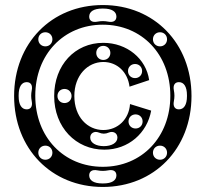

<svg xmlns="http://www.w3.org/2000/svg" viewBox="-20 -686 816 762"><path d="M388 56C592 56 740 -96 740 -305C740 -514 592 -666 388 -666C184 -666 36 -514 36 -305C36 -96 184 56 388 56ZM388 -24C233 -24 120 -142 120 -306C120 -470 233 -588 388 -588C543 -588 656 -470 656 -306C656 -142 543 -24 388 -24ZM394 -92C490 -92 564 -158 580 -247L496 -273C492 -213 448 -170 390 -170C327 -170 275 -222 275 -305C275 -387 328 -440 390 -440C445 -440 487 -400 494 -342L572 -368C560 -453 484 -516 390 -516C277 -516 195 -427 195 -305C195 -181 281 -92 394 -92ZM442 10C442 30 424 42 390 42H386C352 42 334 30 334 10C334 -6 346 -14 366 -10C382 -7 394 -7 410 -10C430 -14 442 -6 442 10ZM86 -252C66 -252 54 -270 54 -304V-308C54 -342 66 -360 86 -360C102 -360 110 -348 106 -328C103 -312 103 -300 106 -284C110 -264 102 -252 86 -252ZM690 -252C674 -252 666 -264 670 -284C673 -300 673 -312 670 -328C666 -348 674 -360 690 -360C710 -360 722 -342 722 -308V-304C722 -270 710 -252 690 -252ZM442 -620C442 -604 430 -596 410 -600C394 -603 382 -603 366 -600C346 -596 334 -604 334 -620C334 -640 352 -652 386 -652H390C424 -652 442 -640 442 -620ZM615 -52C599 -52 587 -64 587 -80C587 -96 599 -108 615 -108C631 -108 643 -96 643 -80C643 -64 631 -52 615 -52ZM160 -52C144 -52 132 -64 132 -80C132 -96 144 -108 160 -108C176 -108 188 -96 188 -80C188 -64 176 -52 160 -52ZM615 -502C599 -502 587 -514 587 -530C587 -546 599 -558 615 -558C631 -558 643 -546 643 -530C643 -514 631 -502 615 -502ZM160 -502C144 -502 132 -514 132 -530C132 -546 144 -558 160 -558C176 -558 188 -546 188 -530C188 -514 176 -502 160 -502ZM418 -476C418 -460 406 -448 390 -448C374 -448 362 -460 362 -476C362 -492 374 -504 390 -504C406 -504 418 -492 418 -476ZM446 -140C446 -119 423 -106 392 -106C361 -106 338 -119 338 -140C338 -158 355 -167 372 -160C386 -154 398 -154 412 -160C429 -167 446 -158 446 -140ZM236 -277C220 -277 208 -289 208 -305C208 -321 220 -333 236 -333C252 -333 264 -321 264 -305C264 -289 252 -277 236 -277ZM518 -176C502 -176 490 -188 490 -204C490 -220 502 -232 518 -232C534 -232 546 -220 546 -204C546 -188 534 -176 518 -176ZM516 -376C500 -376 488 -388 488 -404C488 -420 500 -432 516 -432C532 -432 544 -420 544 -404C544 -388 532 -376 516 -376Z"/></svg>

Font: Apfel Grotezk Brukt
Style: Regular
Weight: 300
Designer: Luigi Gorlero
Foundry: © 2023, Luigi Gorlero & Collletttivo
Version: Version 2.000;Glyphs 3.2 (3217)